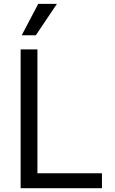

<svg xmlns="http://www.w3.org/2000/svg" viewBox="-20 -986 602 1006"><path d="M88.1 0V-727.3H176.1V-78.1H514.2V0ZM93.7 -801.1 180.4 -965.9H278.4L167.6 -801.1Z"/></svg>

Font: Inter Zeller
Style: Regular
Weight: 400
Designer: Rasmus Andersson; Joe Bland
Foundry: zeller
Version: Version 3.015;git-dec3a8cb1